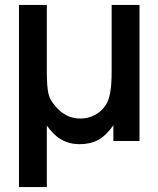

<svg xmlns="http://www.w3.org/2000/svg" viewBox="-20 -572 643 779"><path d="M57 -552H170V-284Q170 -252 171.5 -230Q173 -208 176.5 -192.5Q180 -177 187 -165.5Q194 -154 204 -142Q246 -91 306 -91Q339 -91 367 -106.5Q395 -122 411 -149Q423 -170 428 -201Q433 -232 433 -284V-552H546V0H440V-64Q411 -22 379 -4.5Q347 13 302 13Q221 13 170 -63V187H57Z"/></svg>

Font: Involve SemiBold
Style: Regular
Weight: 600
Designer: Stefan Peev
Foundry: Context Ltd.
Version: Version 1.001